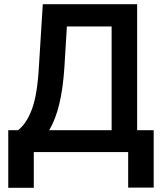

<svg xmlns="http://www.w3.org/2000/svg" viewBox="-20 -727 784 918"><path d="M19.5 -104.5H66.4Q106.9 -135.7 132.8 -205.3Q158.7 -274.9 166 -408.2L184.6 -707H635.7V-104.5H714.8V169.9H592.8V0H141.6V170.9H19.5ZM513.7 -104.5V-600.6H299.8L288.1 -408.2Q275.4 -202.6 214.8 -104.5Z"/></svg>

Font: WEMIX Pretendard SemiBold
Style: Regular
Weight: 600
Designer: Base glyphs from Inter by Rasmus Andersson; Hangeul glyphs from Noto Sans CJK(Source Han Sans) by Jang Soo-young and Kan
Foundry: Kil Hyung-jin
Version: Version 1.000